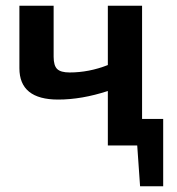

<svg xmlns="http://www.w3.org/2000/svg" viewBox="-20 -510 621 673"><path d="M471 143 461 0H358V-191Q266 -161 184 -161Q48 -161 48 -271V-490H168V-311Q168 -280 180.5 -268Q193 -256 224 -256Q292 -256 358 -282V-490H478V-93H552V143Z"/></svg>

Font: Exo 2.0 Semi Bold
Style: Regular
Weight: 600
Designer: Natanael Gama
Version: Version 1.001;PS 001.001;hotconv 1.0.70;makeotf.lib2.5.58329